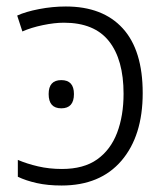

<svg xmlns="http://www.w3.org/2000/svg" viewBox="-20 -562 517 592"><path d="M183 -542Q297 -542 358.5 -474.5Q420 -407 420 -275Q420 -143 354.5 -66.5Q289 10 170 10Q127 10 93.5 2.5Q60 -5 35 -17V-69Q63 -57 97.5 -49Q132 -41 171 -41Q238 -41 279.5 -70.5Q321 -100 341 -152.5Q361 -205 361 -273Q361 -378 316 -435Q271 -492 177 -492Q148 -492 112 -484.5Q76 -477 49 -465L33 -514Q59 -526 100.5 -534Q142 -542 183 -542ZM169 -315Q208 -315 208 -272Q208 -228 169 -228Q130 -228 130 -272Q130 -315 169 -315Z"/></svg>

Font: Noto Sans Light
Style: Regular
Weight: 300
Designer: Monotype Design Team
Foundry: Monotype Imaging Inc.
Version: Version 2.007